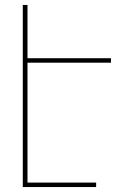

<svg xmlns="http://www.w3.org/2000/svg" viewBox="-20 -755 540 775"><path d="M72 0V-735H91V-520H428V-502H91V-18H368V0Z"/></svg>

Font: Iosevka Thin
Style: Regular
Weight: 100
Monospace: yes
Designer: Belleve Invis
Foundry: Belleve Invis
Version: Version 32.5.0; ttfautohint (v1.8.4)